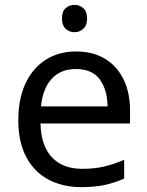

<svg xmlns="http://www.w3.org/2000/svg" viewBox="-20 -850 604 787"><path d="M292 -639Q361 -639 410.5 -609Q460 -579 486.5 -524.5Q513 -470 513 -397V-344H146Q148 -253 192.5 -205.5Q237 -158 317 -158Q368 -158 407.5 -167.5Q447 -177 489 -195V-118Q448 -100 408 -91.5Q368 -83 313 -83Q237 -83 178.5 -114Q120 -145 87.5 -206.5Q55 -268 55 -357Q55 -445 84.5 -508Q114 -571 167.5 -605Q221 -639 292 -639ZM291 -567Q228 -567 191.5 -526.5Q155 -486 148 -414H421Q420 -482 389 -524.5Q358 -567 291 -567ZM286 -830Q306 -830 321.5 -816.5Q337 -803 337 -774Q337 -746 321.5 -732Q306 -718 286 -718Q264 -718 249 -732Q234 -746 234 -774Q234 -803 249 -816.5Q264 -830 286 -830Z"/></svg>

Font: Noto Sans Telugu UI
Style: Regular
Weight: 400
Designer: Jelle Bosma - Monotype Design Team
Foundry: Monotype Imaging Inc.
Version: Version 2.005; ttfautohint (v1.8.4.7-5d5b)